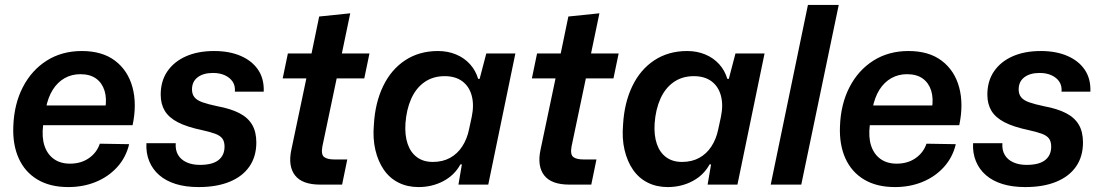

<svg xmlns="http://www.w3.org/2000/svg" viewBox="-20 -749 4471 779"><path d="M257 10Q183 10 132 -20.5Q81 -51 56 -106.5Q31 -162 34 -236Q37 -326 72.5 -395Q108 -464 169.5 -503Q231 -542 312 -542Q395 -542 447 -502.5Q499 -463 517.5 -395Q536 -327 518 -241H155Q149 -192 160.5 -157.5Q172 -123 198.5 -104Q225 -85 264 -85Q309 -85 341 -107.5Q373 -130 385 -166L504 -164Q491 -110 455.5 -71Q420 -32 369 -11Q318 10 257 10ZM166 -309 156 -321H417L407 -308Q414 -350 404 -381.5Q394 -413 369.5 -430.5Q345 -448 306 -448Q271 -448 242.5 -432Q214 -416 194.5 -385.5Q175 -355 166 -309Z M786 10Q733 10 693 -2.5Q653 -15 626 -38.5Q599 -62 585.5 -95Q572 -128 574 -168H693Q691 -140 702.5 -120.5Q714 -101 737 -90.5Q760 -80 791 -80Q842 -80 866.5 -99.5Q891 -119 891 -154Q891 -175 882 -187Q873 -199 852.5 -206.5Q832 -214 800 -221Q738 -234 701.5 -253Q665 -272 648.5 -299.5Q632 -327 632 -365Q632 -420 659 -459.5Q686 -499 734.5 -520.5Q783 -542 849 -542Q911 -542 957 -522Q1003 -502 1027.5 -465.5Q1052 -429 1050 -377H933Q935 -401 924 -417.5Q913 -434 892.5 -443.5Q872 -453 844 -453Q805 -453 782 -435.5Q759 -418 759 -386Q759 -367 769 -354.5Q779 -342 801.5 -334Q824 -326 862 -318Q916 -308 951 -290Q986 -272 1003 -243Q1020 -214 1020 -171Q1020 -114 992 -73.5Q964 -33 911.5 -11.5Q859 10 786 10Z M1279 0Q1206 0 1177 -37.5Q1148 -75 1162 -141L1223 -431H1127L1148 -532H1244L1275 -682L1401 -695L1367 -532H1479L1458 -431H1346L1288 -155Q1282 -122 1295 -112Q1308 -102 1337 -102H1389L1368 0Z M1678 10Q1633 10 1597 -8Q1561 -26 1537.5 -60Q1514 -94 1503 -140.5Q1492 -187 1497 -244Q1502 -332 1534.5 -399.5Q1567 -467 1624 -504.5Q1681 -542 1757 -542Q1797 -542 1830.5 -528Q1864 -514 1887 -488.5Q1910 -463 1920 -429H1926L1953 -532H2071L1961 0H1840L1854 -82H1848Q1824 -38 1778.5 -14Q1733 10 1678 10ZM1736 -92Q1776 -92 1806 -108.5Q1836 -125 1855.5 -155Q1875 -185 1883 -224L1894 -275Q1904 -323 1894 -360.5Q1884 -398 1856 -419Q1828 -440 1784 -440Q1737 -440 1702.5 -416Q1668 -392 1648.5 -348.5Q1629 -305 1625 -248Q1622 -200 1634 -165Q1646 -130 1672 -111Q1698 -92 1736 -92Z M2290 0Q2217 0 2188 -37.5Q2159 -75 2173 -141L2234 -431H2138L2159 -532H2255L2286 -682L2412 -695L2378 -532H2490L2469 -431H2357L2299 -155Q2293 -122 2306 -112Q2319 -102 2348 -102H2400L2379 0Z M2689 10Q2644 10 2608 -8Q2572 -26 2548.5 -60Q2525 -94 2514 -140.5Q2503 -187 2508 -244Q2513 -332 2545.5 -399.5Q2578 -467 2635 -504.5Q2692 -542 2768 -542Q2808 -542 2841.5 -528Q2875 -514 2898 -488.5Q2921 -463 2931 -429H2937L2964 -532H3082L2972 0H2851L2865 -82H2859Q2835 -38 2789.5 -14Q2744 10 2689 10ZM2747 -92Q2787 -92 2817 -108.5Q2847 -125 2866.5 -155Q2886 -185 2894 -224L2905 -275Q2915 -323 2905 -360.5Q2895 -398 2867 -419Q2839 -440 2795 -440Q2748 -440 2713.5 -416Q2679 -392 2659.5 -348.5Q2640 -305 2636 -248Q2633 -200 2645 -165Q2657 -130 2683 -111Q2709 -92 2747 -92Z M3107 0 3258 -729H3383L3231 0Z M3611 10Q3537 10 3486 -20.5Q3435 -51 3410 -106.5Q3385 -162 3388 -236Q3391 -326 3426.5 -395Q3462 -464 3523.5 -503Q3585 -542 3666 -542Q3749 -542 3801 -502.5Q3853 -463 3871.5 -395Q3890 -327 3872 -241H3509Q3503 -192 3514.5 -157.5Q3526 -123 3552.5 -104Q3579 -85 3618 -85Q3663 -85 3695 -107.5Q3727 -130 3739 -166L3858 -164Q3845 -110 3809.5 -71Q3774 -32 3723 -11Q3672 10 3611 10ZM3520 -309 3510 -321H3771L3761 -308Q3768 -350 3758 -381.5Q3748 -413 3723.5 -430.5Q3699 -448 3660 -448Q3625 -448 3596.5 -432Q3568 -416 3548.5 -385.5Q3529 -355 3520 -309Z M4140 10Q4087 10 4047 -2.5Q4007 -15 3980 -38.5Q3953 -62 3939.5 -95Q3926 -128 3928 -168H4047Q4045 -140 4056.5 -120.5Q4068 -101 4091 -90.5Q4114 -80 4145 -80Q4196 -80 4220.5 -99.5Q4245 -119 4245 -154Q4245 -175 4236 -187Q4227 -199 4206.5 -206.5Q4186 -214 4154 -221Q4092 -234 4055.5 -253Q4019 -272 4002.5 -299.5Q3986 -327 3986 -365Q3986 -420 4013 -459.5Q4040 -499 4088.5 -520.5Q4137 -542 4203 -542Q4265 -542 4311 -522Q4357 -502 4381.5 -465.5Q4406 -429 4404 -377H4287Q4289 -401 4278 -417.5Q4267 -434 4246.5 -443.5Q4226 -453 4198 -453Q4159 -453 4136 -435.5Q4113 -418 4113 -386Q4113 -367 4123 -354.5Q4133 -342 4155.5 -334Q4178 -326 4216 -318Q4270 -308 4305 -290Q4340 -272 4357 -243Q4374 -214 4374 -171Q4374 -114 4346 -73.5Q4318 -33 4265.5 -11.5Q4213 10 4140 10Z"/></svg>

Font: Mona Sans ExtraLight SemiBold
Style: Italic
Weight: 600
Italic angle: -11.6951°
Version: Version 2.000